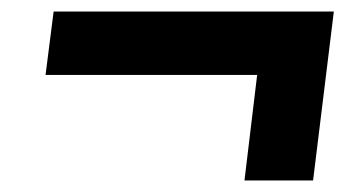

<svg xmlns="http://www.w3.org/2000/svg" viewBox="-20 -436 621 333"><path d="M426 -306H59L73 -416H559L523 -123H404Z"/></svg>

Font: Haskoy Bold
Style: Italic
Weight: 700
Designer: Ertekin Erdin
Foundry: Ertekin Erdin
Version: Version 2.000; ttfautohint (v1.8.4.7-5d5b)